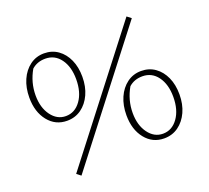

<svg xmlns="http://www.w3.org/2000/svg" viewBox="-115 -772 1036 953"><g transform="rotate(-20 403.0 -296.0)"><path d="M188 -243Q127 -243 88.5 -291Q50 -339 50 -415Q50 -467 68 -508Q86 -549 118.5 -573Q151 -597 193 -597Q235 -597 266.5 -574.5Q298 -552 315.5 -513Q333 -474 333 -423Q333 -371 314.5 -330.5Q296 -290 263.5 -266.5Q231 -243 188 -243ZM190 -267Q238 -267 269 -310Q300 -353 300 -422Q300 -488 270 -529Q240 -570 190 -570Q147 -570 118 -544Q83 -483 83 -415Q83 -350 113.5 -308.5Q144 -267 190 -267ZM161 37 139 20 641 -629 663 -612ZM611 4Q550 4 511.5 -44Q473 -92 473 -168Q473 -220 491 -261Q509 -302 541.5 -326Q574 -350 616 -350Q658 -350 689.5 -327.5Q721 -305 738.5 -266Q756 -227 756 -176Q756 -124 737.5 -83.5Q719 -43 686.5 -19.5Q654 4 611 4ZM613 -20Q661 -20 692 -63Q723 -106 723 -175Q723 -241 693 -282Q663 -323 613 -323Q570 -323 541 -297Q506 -236 506 -168Q506 -103 536.5 -61.5Q567 -20 613 -20Z"/></g></svg>

Font: Piazzolla Thin
Style: Regular
Weight: 100
Designer: Juan Pablo del Peral
Foundry: Huerta Tipografica
Version: Version 1.330